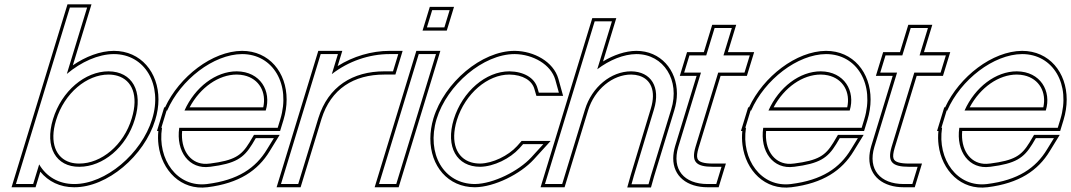

<svg xmlns="http://www.w3.org/2000/svg" viewBox="-20 -834 4970 891"><path d="M145.9 -281 292 -759 304.3 -799H384.3L372 -759L290.1 -490.9C356.8 -546.8 435.6 -582.5 508.2 -583C653.2 -583 735.5 -440 685.9 -281C637 -121 469.6 21 323.9 20C251.1 20 194.2 -15.5 161.8 -71.2L146.1 -20L133.9 20H53.9L66.1 -20ZM225.9 -281C186.2 -151 240 -59 348.3 -60C457.3 -60 566.9 -150 605.9 -281C645.7 -411 593.5 -502 483.8 -503C374.8 -503 266 -412 225.9 -281ZM293.2 -814 33.6 35H145L167.1 -37.2C204.1 8.1 258.3 35 323.8 35C478.2 36.1 649.7 -111.2 700.2 -276.5C710.5 -309.4 715.4 -341.7 715.4 -372.6C715.5 -497.5 634 -598 508.2 -598C444.3 -597.6 376.6 -571.1 318 -530.9L404.6 -814ZM240.3 -276.6C278.8 -402.8 383.2 -488 483.7 -488C499.1 -487.9 513.3 -485.7 525.8 -482C592.3 -462 624 -391.5 591.6 -285.3C554 -159.3 449.1 -75 348.3 -75C332.3 -74.9 318.1 -76.9 305.4 -80.7C240.4 -100.3 208 -171.2 240.3 -276.6Z M836.1 -321H1213.1C1240.7 -411 1188.5 -502 1078.8 -503C981.3 -503 884.6 -429.5 836.1 -321ZM731.8 -241H728.7L740.9 -281L753.1 -321H755.7C818.3 -464.5 971 -582.1 1103.2 -583C1248.2 -583 1329.8 -441 1280.9 -281L1268.7 -241H1228.7H811.8C795.7 -130.8 858.1 -46.6 954.3 -60H955.3C1072.9 -75 1110.6 -100 1150.4 -165L1167 -193H1251L1219.1 -141C1166.5 -54 1084.4 2 940.9 20C802.5 37.4 708.9 -94.1 731.8 -241ZM860.1 -336C909.4 -428.7 995.3 -488 1078.7 -488C1090.6 -487.9 1101.9 -486.6 1112.2 -484.3C1183.9 -468.5 1217.1 -404.4 1201.6 -336ZM714.8 -226C712.6 -203.4 712.9 -182.3 715.6 -161.3C730.3 -43.3 819.7 50.4 942.8 34.9C1089.5 16.5 1176.9 -42.3 1231.9 -133.2L1277.8 -208H1158.5L1137.6 -172.7C1100.1 -111.6 1068.4 -89.7 954.4 -75H953.3L952.3 -74.9C942.6 -73.5 933.5 -73.3 924.8 -74C860.3 -79.4 817.6 -140.8 825.2 -226H1279.8L1295.3 -276.6C1305.3 -309.4 1310.1 -341.6 1310.1 -372.2C1310.3 -497.7 1229.2 -598 1103.2 -598C965.3 -597 812.3 -478.6 746 -336H742L708.4 -226Z M1519.8 -490C1596.8 -549.8 1692.8 -583 1788.2 -583H1828.2L1803.8 -503H1763.8C1616.4 -503 1503.2 -432.5 1457.7 -286.8L1456.2 -282L1444 -242L1376.1 -20L1363.9 20H1283.9L1296.1 -20L1364 -242L1376.2 -282C1376.6 -283.3 1377 -284.6 1377.4 -285.9L1456 -543L1468.2 -583H1548.2L1536 -543ZM1546.9 -527.3 1568.5 -598H1457.1L1363.1 -290.3C1362.6 -288.9 1362.3 -287.6 1361.9 -286.4L1263.6 35H1375L1472 -282.3C1515.5 -421.6 1621.6 -488 1763.8 -488H1814.9L1848.5 -598H1788.2C1703.8 -598 1618.5 -572.4 1546.9 -527.3Z M2001.2 -707H1961.2L1985.6 -787H2025.6H2026.6H2066.6L2042.2 -707H2002.2ZM1911 -543 1923.2 -583H2003.2L1991 -543L1831.1 -20L1818.9 20H1738.9L1751.1 -20ZM1940.9 -692H2053.3L2086.9 -802H1974.5ZM1912.1 -598 1718.6 35H1830L2023.5 -598Z M2556.9 -464 2573.5 -404H2480.5L2474.6 -424C2461.6 -473 2410.5 -502 2343.8 -503C2234.8 -503 2126.3 -410 2085.9 -281C2046.5 -152 2099.3 -60 2208.3 -60C2271.6 -61 2347 -98 2390.6 -146L2407.4 -165H2501.4L2445.8 -104C2387.2 -40 2269.2 19 2183.9 20C2038.9 20 1958 -121 2005.9 -281C2054.8 -441 2223.2 -583 2368.2 -583H2369.2C2452.9 -582 2536.6 -535 2556.9 -464ZM2571.3 -468.1C2548.4 -548.1 2457.6 -596.9 2369.3 -598H2368.2C2214.5 -598 2042.2 -451 1991.5 -285.3C1981.8 -252.8 1977.1 -220.9 1977.1 -190.6C1976.9 -65 2057.7 35 2184 35C2275.1 33.9 2395.3 -26.6 2456.9 -93.9L2535.4 -180H2400.7L2379.5 -156C2338.8 -111.3 2266.1 -75.9 2208.2 -75C2192.8 -75 2178.3 -77.1 2165.8 -80.9C2100.1 -100.8 2068.2 -171.8 2100.2 -276.6C2139.2 -400.8 2243.4 -488 2343.7 -488C2406.7 -487.1 2449.5 -460.2 2460.2 -420L2469.3 -389H2593.2Z M3001.1 -20 2989.6 21H2910.6L2921.8 -19L3014.7 -326C3046.5 -430 3001.5 -502 2908.8 -503C2815.8 -503 2726.5 -430 2694.7 -326L2682.4 -286L2601.1 -20L2588.9 20H2508.9L2521.1 -20L2602.4 -286L2614.7 -326L2727.5 -695L2739.7 -735H2819.7L2807.5 -695L2751.7 -512.6C2808.2 -555.4 2873.5 -582.5 2933.2 -583C3060.2 -583 3136.9 -461 3094.7 -326ZM3015.5 -15.8 3109 -321.6C3117.3 -348.2 3121.3 -374.7 3121.4 -399.9C3121.4 -509.5 3045.5 -598 2933.2 -598C2881.5 -597.6 2827.8 -578.8 2778.5 -549L2840 -750H2728.6L2488.6 35H2600L2709 -321.6C2739.2 -420.4 2823.8 -488 2908.7 -488C2922.3 -487.9 2934.8 -486 2945.6 -482.7C2999.6 -466.5 3025.6 -413.1 3000.3 -330.3L2907.4 -23.2L2890.8 36H3000.9Z M3312.9 -497 3207.5 -152C3187.7 -84 3208.3 -60 3288.3 -60H3328.3L3303.9 20H3263.9C3153.9 20 3096.7 -48 3127.5 -152L3232.9 -497H3194.9H3154.9L3179.4 -577H3219.4H3257.4L3284 -664L3296.2 -704H3376.2L3364 -664L3337.4 -577H3419.4H3459.4L3434.9 -497H3394.9ZM3324 -482H3446L3479.7 -592H3357.7L3396.5 -719H3285.1L3246.3 -592H3168.3L3134.7 -482H3212.7L3113.1 -156.3C3107.2 -136.3 3104.3 -117.5 3104.2 -99.7C3103.9 -15.9 3168.4 35 3263.9 35H3315L3348.6 -75H3288.3C3267.7 -75 3251.8 -76.8 3240.6 -80C3214.9 -87.4 3208 -100.2 3221.8 -147.7Z M3546.1 -321H3923.1C3950.7 -411 3898.5 -502 3788.8 -503C3691.3 -503 3594.6 -429.5 3546.1 -321ZM3441.8 -241H3438.7L3450.9 -281L3463.1 -321H3465.7C3528.3 -464.5 3681 -582.1 3813.2 -583C3958.2 -583 4039.8 -441 3990.9 -281L3978.7 -241H3938.7H3521.8C3505.7 -130.8 3568.1 -46.6 3664.3 -60H3665.3C3782.9 -75 3820.6 -100 3860.4 -165L3877 -193H3961L3929.1 -141C3876.5 -54 3794.4 2 3650.9 20C3512.5 37.4 3418.9 -94.1 3441.8 -241ZM3570.1 -336C3619.4 -428.7 3705.3 -488 3788.7 -488C3800.6 -487.9 3811.9 -486.6 3822.2 -484.3C3893.9 -468.5 3927.1 -404.4 3911.6 -336ZM3424.8 -226C3422.6 -203.4 3422.9 -182.3 3425.6 -161.3C3440.3 -43.3 3529.7 50.4 3652.8 34.9C3799.5 16.5 3886.9 -42.3 3941.9 -133.2L3987.8 -208H3868.5L3847.6 -172.7C3810.1 -111.6 3778.4 -89.7 3664.4 -75H3663.3L3662.3 -74.9C3652.6 -73.5 3643.5 -73.3 3634.8 -74C3570.3 -79.4 3527.6 -140.8 3535.2 -226H3989.8L4005.3 -276.6C4015.3 -309.4 4020.1 -341.6 4020.1 -372.2C4020.3 -497.7 3939.2 -598 3813.2 -598C3675.3 -597 3522.3 -478.6 3456 -336H3452L3418.4 -226Z M4222.9 -497 4117.5 -152C4097.7 -84 4118.3 -60 4198.3 -60H4238.3L4213.9 20H4173.9C4063.9 20 4006.7 -48 4037.5 -152L4142.9 -497H4104.9H4064.9L4089.4 -577H4129.4H4167.4L4194 -664L4206.2 -704H4286.2L4274 -664L4247.4 -577H4329.4H4369.4L4344.9 -497H4304.9ZM4234 -482H4356L4389.7 -592H4267.7L4306.5 -719H4195.1L4156.3 -592H4078.3L4044.7 -482H4122.7L4023.1 -156.3C4017.2 -136.3 4014.3 -117.5 4014.2 -99.7C4013.9 -15.9 4078.4 35 4173.9 35H4225L4258.6 -75H4198.3C4177.7 -75 4161.8 -76.8 4150.6 -80C4124.9 -87.4 4118 -100.2 4131.8 -147.7Z M4456.1 -321H4833.1C4860.7 -411 4808.5 -502 4698.8 -503C4601.3 -503 4504.6 -429.5 4456.1 -321ZM4351.8 -241H4348.7L4360.9 -281L4373.1 -321H4375.7C4438.3 -464.5 4591 -582.1 4723.2 -583C4868.2 -583 4949.8 -441 4900.9 -281L4888.7 -241H4848.7H4431.8C4415.7 -130.8 4478.1 -46.6 4574.3 -60H4575.3C4692.9 -75 4730.6 -100 4770.4 -165L4787 -193H4871L4839.1 -141C4786.5 -54 4704.4 2 4560.9 20C4422.5 37.4 4328.9 -94.1 4351.8 -241ZM4480.1 -336C4529.4 -428.7 4615.3 -488 4698.7 -488C4710.6 -487.9 4721.9 -486.6 4732.2 -484.3C4803.9 -468.5 4837.1 -404.4 4821.6 -336ZM4334.8 -226C4332.6 -203.4 4332.9 -182.3 4335.6 -161.3C4350.3 -43.3 4439.7 50.4 4562.8 34.9C4709.5 16.5 4796.9 -42.3 4851.9 -133.2L4897.8 -208H4778.5L4757.6 -172.7C4720.1 -111.6 4688.4 -89.7 4574.4 -75H4573.3L4572.3 -74.9C4562.6 -73.5 4553.5 -73.3 4544.8 -74C4480.3 -79.4 4437.6 -140.8 4445.2 -226H4899.8L4915.3 -276.6C4925.3 -309.4 4930.1 -341.6 4930.1 -372.2C4930.3 -497.7 4849.2 -598 4723.2 -598C4585.3 -597 4432.3 -478.6 4366 -336H4362L4328.4 -226Z"/></svg>

Font: Nordica Plus
Style: NordicaClassicLightOblOl
Weight: 300
Version: Version 1.01